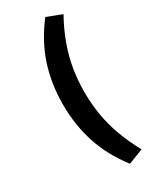

<svg xmlns="http://www.w3.org/2000/svg" viewBox="-231 -782 842 1038"><g transform="rotate(-30 190.0 -263.0)"><path d="M251 195Q171 92 134 -21Q97 -134 97 -263Q97 -392 134 -504.5Q171 -617 251 -721L344 -685Q305 -615 279.5 -545Q254 -475 242.5 -405.5Q231 -336 231 -263Q231 -191 242.5 -121Q254 -51 279.5 18.5Q305 88 344 159Z"/></g></svg>

Font: Nunito Sans 7pt
Style: Bold
Weight: 700
Designer: Vernon Adams
Foundry: Vernon Adams
Version: Version 3.101;gftools[0.9.27]